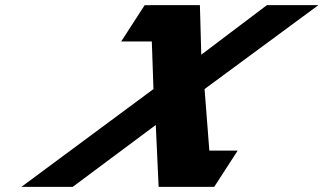

<svg xmlns="http://www.w3.org/2000/svg" viewBox="-20 -723 1249 741"><path d="M897.4 -141.9H787.9L769.5 -379.3L1208.8 -703.1H1009.9L756.8 -511.9L751.5 -703.1H561.1L561.1 -703H538.3L447.7 -563H565.9L572.3 -379.3L62.7 -1.9H260.7L581.2 -240.7L592.2 -1.9H593.8H798.8H806.8Z"/></svg>

Font: Hussar
Style: BdWodka
Weight: 700
Foundry: Cannot Into Space Fonts
Version: Version 2.00